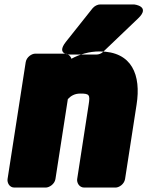

<svg xmlns="http://www.w3.org/2000/svg" viewBox="-20 -808 665 866"><path d="M342 -386C383 -386 387 -381 380 -337L328 0C326 16 337 38 360 38H501C517 38 540 23 544 0L596 -336C617 -469 576 -576 429 -576C382 -576 339 -563 302 -543C299 -554 288 -566 272 -566H139C123 -566 100 -551 96 -528L14 0C12 16 22 38 45 38H186C202 38 226 23 230 0L286 -361C299 -375 316 -386 342 -386ZM432 -788H585C585 -788 661 -780 603 -725L445 -574C437 -566 425 -562 415 -562H300C300 -562 229 -558 277 -619L397 -770C406 -781 420 -788 432 -788Z"/></svg>

Font: Asimov Print
Style: EIt
Weight: 500
Designer: Google
Version: Version 2.000980; 2014